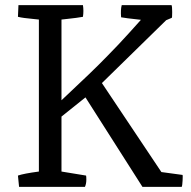

<svg xmlns="http://www.w3.org/2000/svg" viewBox="-20 -727 742 747"><path d="M54.2 0 49.8 -43.9Q72.3 -51.8 131.3 -59.6V-650.9Q123 -651.9 106 -653.6Q88.9 -655.3 75.2 -657Q61.5 -658.7 49.8 -661.6L51.8 -707H302.7Q306.2 -684.6 302.7 -661.6Q290.5 -659.2 276.4 -657.5Q262.2 -655.8 245.1 -653.8Q228 -651.9 219.2 -650.9V-336.9Q227.5 -344.7 255.1 -370.8Q282.7 -397 292 -405.8Q301.3 -414.6 326.2 -438.2Q351.1 -461.9 363.8 -474.9Q376.5 -487.8 399.7 -511.2Q422.9 -534.7 440.7 -553.7Q458.5 -572.8 481.7 -598.1Q504.9 -623.5 528.3 -649.9Q465.3 -656.7 451.2 -659.7Q448.7 -689 453.6 -707H647.5Q649.9 -701.7 649.9 -680.2Q649.9 -658.7 648.4 -657.7L626.5 -648.4L376.5 -403.8L607.9 -57.6L690.4 -46.4Q691.4 -44.9 690.4 -25.1Q689.5 -5.4 687 0H534.2L312.5 -348.1L219.2 -273.4V-59.6L314.9 -43.9Q315.9 -40.5 315.9 -27.8Q315.9 -12.2 310.5 0Z"/></svg>

Font: Fjord
Style: One
Weight: 400
Designer: Viktoriya Grabowska
Foundry: Viktoriya Grabowska
Version: Version 1.002